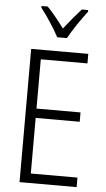

<svg xmlns="http://www.w3.org/2000/svg" viewBox="-62 -986 564 1025"><g transform="rotate(5 220.0 -473.5)"><path d="M216 -788H268C292 -833 336 -896 368 -938V-947H334C300 -909 273 -877 242 -837C214 -875 180 -918 151 -947H118V-938C149 -899 192 -834 216 -788ZM389 0V-51H139V-349H375V-399H139V-663H389V-714H83V0Z"/></g></svg>

Font: Noto Sans Thai Looped Condensed Light
Style: Regular
Weight: 300
Width: 3
Designer: Sasikarn Vongin, Ben Mitchell
Foundry: The Fontpad Ltd
Version: Version 1.001